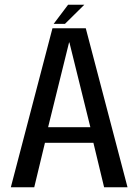

<svg xmlns="http://www.w3.org/2000/svg" viewBox="-20 -796 588 816"><path d="M26 0H125.5L171 -189H377L422.5 0H522L344.5 -676H203ZM184.5 -255.5 273.5 -615.5H275L364 -255.5ZM208 -694.5H256L338.5 -776H269.5Z"/></svg>

Font: Anybody SemiCondensed
Style: Regular
Weight: 400
Width: 4
Version: Version 1.113;gftools[0.9.25]